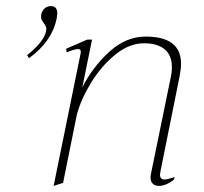

<svg xmlns="http://www.w3.org/2000/svg" viewBox="-20 -600 668 630"><path d="M168 -556Q168 -553 166 -539Q150 -463 75 -409L69 -419Q124 -463 131 -497Q133 -506 131 -511.5Q129 -517 123 -525Q118 -532 116 -537Q114 -542 115 -551Q118 -565 126.5 -572.5Q135 -580 147 -580Q168 -580 168 -556ZM507 -40Q505 -30 505 -27Q505 -11 520 -11Q529 -11 553 -19L551 -11Q539 -1 526 4.5Q513 10 502 10Q489 10 481.5 3Q474 -4 474 -18Q474 -24 475 -28L540 -345Q544 -362 544 -380Q544 -419 520 -438.5Q496 -458 453 -458Q404 -458 358 -420.5Q312 -383 278.5 -328Q245 -273 232 -223L187 0L156 10L245 -427V-431Q245 -439 236 -439Q230 -439 218.5 -435.5Q207 -432 199 -428L197 -440L266 -470H282L250 -313Q283 -379 338 -429.5Q393 -480 458 -480Q574 -480 574 -391Q574 -373 569 -348Z"/></svg>

Font: Taviraj Thin
Style: Italic
Weight: 250
Italic angle: -12°
Designer: Katatrad Team
Foundry: CadsonDemak
Version: Version 1.001